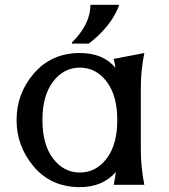

<svg xmlns="http://www.w3.org/2000/svg" viewBox="-20 -767 702 797"><path d="M579.1 0H452.1Q457.5 -26.9 460.9 -53.2Q406.2 9.8 311.5 9.8Q191.4 9.8 119.1 -76.7Q48.8 -160.6 48.8 -268.6Q48.8 -377.9 119.1 -460.4Q192.9 -546.9 311.5 -546.9Q408.2 -546.9 459 -485.8Q456.5 -503.9 452.1 -522.5L579.1 -546.9Q564.5 -475.6 564.5 -400.4V-146.5Q564.5 -73.2 579.1 0ZM423.8 -426.8Q379.4 -486.3 311.5 -486.3Q243.7 -486.3 199.2 -426.8Q156.2 -369.1 156.2 -268.6Q156.2 -168 199.2 -110.4Q243.7 -50.8 311.5 -50.8Q379.4 -50.8 423.8 -110.4Q466.8 -168 466.8 -268.6Q466.8 -369.1 423.8 -426.8ZM473.6 -747.1V-742.2Q440.4 -656.7 348.6 -585.9H278.8V-590.8Q355.5 -667 355.5 -747.1Z"/></svg>

Font: Classica
Style: Book
Weight: 400
Version: Version 1.001